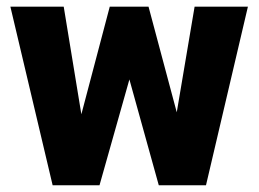

<svg xmlns="http://www.w3.org/2000/svg" viewBox="-20 -548 766 568"><path d="M168.5 -528.3 220.7 -210 304.7 -528.3H419.4L502.9 -215.8L555.7 -528.3H713.4L589.4 0H449.7L362.8 -313L274.4 0H135.7L10.7 -528.3Z"/></svg>

Font: Vazirmatn RD Black
Style: Regular
Weight: 900
Designer: Saber Rastikerdar
Foundry: Saber Rastikerdar
Version: Version 32.102